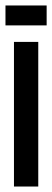

<svg xmlns="http://www.w3.org/2000/svg" viewBox="-20 -681 191 701"><path d="M31 -528H119.7V0H31ZM0 -661H150.3V-588.3H0Z"/></svg>

Font: Bricolage Grotesque 96pt Condensed ExBd
Style: Regular
Weight: 800
Width: 3
Designer: Mathieu Triay
Foundry: Atelier Triay
Version: Version 1.001;Glyphs 3.2 (3207)